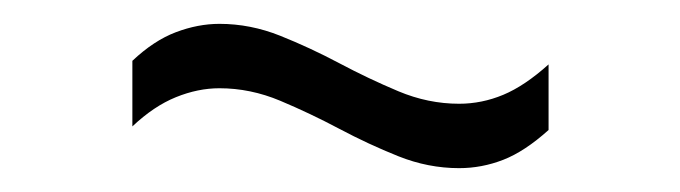

<svg xmlns="http://www.w3.org/2000/svg" viewBox="-20 -393 570 161"><path d="M440 -284Q420 -266 402 -259Q384 -252 365 -252Q339 -252 314 -262Q289 -272 264.5 -285Q240 -298 215 -308.5Q190 -319 164 -319Q146 -319 127.5 -311.5Q109 -304 91 -287V-342Q109 -359 127.5 -366Q146 -373 164 -373Q190 -373 215 -363Q240 -353 264.5 -340Q289 -327 314 -316.5Q339 -306 365 -306Q384 -306 402 -313.5Q420 -321 440 -339Z"/></svg>

Font: Changa ExtraLight ExtraLight
Style: Regular
Weight: 250
Version: Version 3.002; ttfautohint (v1.8.2)